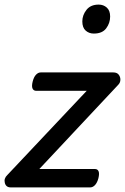

<svg xmlns="http://www.w3.org/2000/svg" viewBox="-28 -815 544 835"><path d="M19 0Q-2 0 -7 -19.5Q-12 -39 4 -54L349 -420H130Q118 -420 113.5 -430Q109 -440 114 -460Q119 -480 128.5 -490Q138 -500 149 -500H465Q481 -500 488.5 -490Q496 -480 495.5 -467.5Q495 -455 486 -446L143 -80H385Q396 -80 400.5 -70.5Q405 -61 400 -40Q395 -21 385.5 -10.5Q376 0 364 0ZM380 -669Q359 -669 344.5 -682Q330 -695 330 -722Q330 -749 348 -772Q366 -795 401 -795Q422 -795 436.5 -782Q451 -769 451 -743Q451 -715 434 -692Q417 -669 380 -669Z"/></svg>

Font: Playwrite AU NSW
Style: Regular
Weight: 400
Designer: Veronika Burian, José Scaglione
Foundry: TypeTogether
Version: Version 1.002